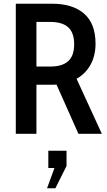

<svg xmlns="http://www.w3.org/2000/svg" viewBox="-20 -720 578 1033"><path d="M65 -700H261Q371 -700 432.5 -646.5Q494 -593 494 -485Q494 -421 467.5 -372.5Q441 -324 392 -296L528 0H402L284 -265L265 -264H176V0H65ZM251 -362Q315 -362 347 -391Q379 -420 379 -482Q379 -544 347 -573Q315 -602 251 -602H176V-362ZM233 293 273 184H240V91H338V173L278 293Z"/></svg>

Font: Cabin Condensed SemiBold
Style: Regular
Weight: 600
Width: 3
Designer: Pablo Impallari
Foundry: Pablo Impallari. http://www.impallari.com Igino Marini. http://www.ikern.com
Version: Version 2.200